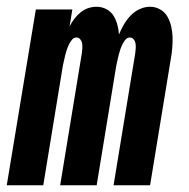

<svg xmlns="http://www.w3.org/2000/svg" viewBox="-38 -548 558 568"><path d="M-18 0 68 -520H176L168 -470Q174 -482 182 -492.5Q190 -503 200.5 -511.5Q211 -520 223 -524Q235 -528 248 -528Q263 -528 276.5 -521Q290 -514 297.5 -502Q305 -490 309 -475.5Q313 -461 314 -446Q320 -461 328.5 -475.5Q337 -490 348.5 -502Q360 -514 375 -521Q390 -528 406 -528Q422 -528 436 -520Q450 -512 457.5 -498.5Q465 -485 468.5 -469.5Q472 -454 472.5 -438Q473 -422 471.5 -405Q470 -388 467 -372L406 0H298L362 -390Q363 -397 363.5 -404.5Q364 -412 363 -419Q362 -426 357.5 -431.5Q353 -437 346 -437Q338 -437 332.5 -430Q327 -423 323.5 -415.5Q320 -408 317.5 -400.5Q315 -393 313 -385Q311 -377 309.5 -369.5Q308 -362 306 -354L248 0H140L204 -390Q205 -397 205.5 -404.5Q206 -412 205 -419Q204 -426 199.5 -431.5Q195 -437 188 -437Q180 -437 174.5 -430Q169 -423 165.5 -415.5Q162 -408 159.5 -400.5Q157 -393 155 -385Q153 -377 151.5 -369.5Q150 -362 148 -354L90 0Z"/></svg>

Font: Iosevka SS04 Extrabold Oblique
Style: Regular
Weight: 800
Italic angle: -9°
Monospace: yes
Designer: Belleve Invis
Foundry: Belleve Invis
Version: Version 19.0.0; ttfautohint (v1.8.4)